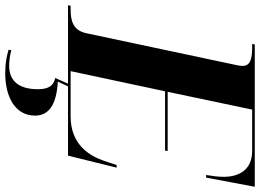

<svg xmlns="http://www.w3.org/2000/svg" viewBox="-178 -604 994 734"><g transform="rotate(90 319.0 -237.0)"><path d="M-28 0H272L250 49C282 55 293 78 293 115C293 190 260 225 203 225C185 225 164 222 144 217L142 227C165 234 190 240 232 240C321 240 394 203 394 126C394 78 359 44 264 39L282 0H547L593 -186H583L567 -138C548 -83 506 -10 397 -10H224L301 -371H528L529 -381H303L371 -704H529C601 -704 628 -654 628 -595C628 -575 625 -552 621 -528H631L666 -714H122L120 -704H133C175 -704 204 -698 204 -667C204 -659 202 -650 200 -640L79 -70C68 -18 30 -10 -13 -10H-26Z"/></g></svg>

Font: Noto Serif Display
Style: Bold Italic
Weight: 700
Italic angle: -12°
Designer: Monotype Design Team
Foundry: Monotype Imaging Inc.
Version: Version 2.009